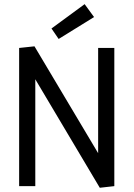

<svg xmlns="http://www.w3.org/2000/svg" viewBox="-20 -888 637 916"><path d="M525.4 0V-659.2H448.2V-157.2L144.5 -667L71.3 -659.2V0H148.4V-509.8L456.1 7.8ZM428.7 -806.6 383.8 -868.2 225.6 -752 259.8 -702.1Z"/></svg>

Font: Yaldevi Colombo Medium
Style: Regular
Weight: 500
Designer: Sol Matas, Denzil Rajitha, Kosala Senevirathne and Pathum Egodawatta
Foundry: Mooniak
Version: Version 1.020 ; ttfautohint (v1.6)